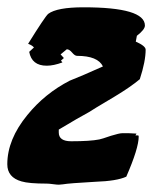

<svg xmlns="http://www.w3.org/2000/svg" viewBox="-38 -489 419 526"><path d="M308 -5Q282 7 223 9Q151 13 134 16Q127 17 123 17Q118 17 107 15.5Q96 14 90 14Q41 14 21 8Q-18 -3 -18 -39Q-18 -107 37 -174Q85 -233 153 -268Q184 -280 244 -307Q230 -336 173 -336Q167 -336 159.5 -345Q152 -354 145 -354L128 -340L137 -330L129 -323L133 -318Q109 -309 90 -309Q49 -309 42 -347L55 -359Q50 -365 39 -369Q85 -443 94 -451Q118 -469 191 -469Q359 -469 359 -419Q359 -408 337 -391L334 -375Q361 -363 361 -353Q361 -321 345 -272Q320 -251 277 -225Q213 -187 206 -182Q178 -167 123 -134Q123 -127 123 -126Q123 -102 157 -102Q209 -102 234 -107Q240 -108 266 -117Q289 -124 296 -124Q301 -124 316 -124Q328 -123 336 -123L333 -118H341L342 -115Q342 -83 308 -5Z"/></svg>

Font: Ode an Erik AH
Style: Regular
Weight: 400
Designer: Andreas Höfeld
Foundry: Fontgrube AH
Version: Version 2.00